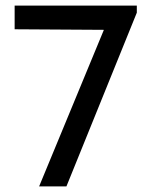

<svg xmlns="http://www.w3.org/2000/svg" viewBox="-20 -661 538 682"><path d="M349 -555 32 -557V-641H466V-616L216 1H119Z"/></svg>

Font: Bellota Text
Style: Bold
Weight: 700
Designer: Kemie Guaida
Foundry: Kemie Guaida
Version: Version 4.001